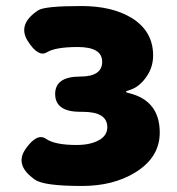

<svg xmlns="http://www.w3.org/2000/svg" viewBox="-20 -603 588 637"><path d="M252 14Q125 14 96 -7Q27 -55 65 -109Q103 -163 132.5 -142.5Q162 -122 234 -122Q279 -122 307.5 -137.5Q336 -153 336 -181Q336 -232 255 -232H247Q163 -232 163 -291Q163 -349 246 -349Q319 -349 319 -398Q319 -447 238 -447Q164 -447 135.5 -429.5Q107 -412 72 -467Q37 -523 107 -569Q129 -583 250 -583Q351 -583 416 -544Q488 -500 488 -419Q488 -381 467 -350Q443 -314 409 -304Q398 -301 398 -298.5Q398 -296 408 -294Q510 -269 510 -163Q510 -81 429 -31Q356 14 252 14Z"/></svg>

Font: Resource Han Rounded KR Heavy
Style: Regular
Weight: 900
Designer: Cyano Hao (round all glyphs); Ryoko NISHIZUKA 西塚涼子 (kana, bopomofo & ideographs); Paul D. Hunt (Latin, Greek & Cyrillic)
Foundry: Cyano Hao
Version: 0.990